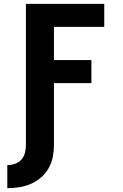

<svg xmlns="http://www.w3.org/2000/svg" viewBox="-20 -755 640 1000"><path d="M18 225V105Q39 105 58.5 98Q78 91 91.5 76Q105 61 110 40.5Q115 20 115 0V-735H523V-615H261V-442H456V-322H261V0Q261 31 255 62Q249 93 233.5 120.5Q218 148 194 169Q170 190 141 202.5Q112 215 81 220Q50 225 18 225Z"/></svg>

Font: Iosevka Curly Heavy Extended
Style: Regular
Weight: 900
Width: 7
Monospace: yes
Designer: Belleve Invis
Foundry: Belleve Invis
Version: Version 11.1.0; ttfautohint (v1.8.3)